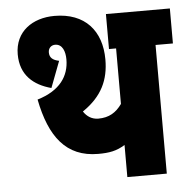

<svg xmlns="http://www.w3.org/2000/svg" viewBox="-48 -680 719 727"><g transform="rotate(-5 311.5 -316.0)"><path d="M557 -489H623V-622H380V-489H407V-278C385 -247 358 -230 317 -230C293 -230 274 -242 261 -262C336 -313 363 -374 363 -451C363 -560 301 -632 185 -632C102 -632 34 -586 34 -499C34 -420 83 -379 150 -361L188 -461C164 -466 152 -476 152 -496C152 -513 164 -523 178 -523C206 -523 216 -494 216 -464C216 -401 181 -348 94 -322C122 -179 183 -97 305 -97C347 -97 375 -102 407 -122V0H557Z"/></g></svg>

Font: Noto Sans ExtraCondensed Black
Style: Italic
Weight: 900
Width: 2
Italic angle: -12°
Designer: Monotype Design Team
Foundry: Monotype Imaging Inc.
Version: Version 2.013